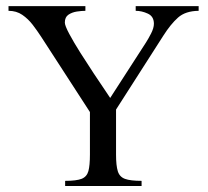

<svg xmlns="http://www.w3.org/2000/svg" viewBox="-20 -619 693 639"><path d="M641.1 -598.6V-583Q597.2 -582.5 572.5 -560.5Q547.9 -538.6 523.4 -500L366.2 -254.4V-104.5Q366.2 -67.9 372.1 -49.1Q377.9 -30.3 396 -23.7Q414.1 -17.1 451.2 -17.1V0H196.8V-17.1Q234.4 -17.1 251.7 -23.9Q269 -30.8 274.2 -49.6Q279.3 -68.4 279.3 -104.5V-246.1L116.7 -497.1Q104 -516.6 88.9 -536.4Q73.7 -556.2 54.2 -569.6Q34.7 -583 8.3 -583V-598.6H264.2V-583Q252 -583 235.8 -580.6Q219.7 -578.1 207.8 -570.1Q195.8 -562 195.8 -543.9Q195.8 -533.7 210.7 -505.9Q225.6 -478 247.8 -442.9Q270 -407.7 292.2 -374.3Q314.5 -340.8 330.1 -317.9Q345.7 -294.9 346.7 -293L465.8 -477.5Q473.1 -488.8 482.7 -507.3Q492.2 -525.9 492.2 -540Q492.2 -564.5 471.9 -573.7Q451.7 -583 431.6 -583V-598.6Z"/></svg>

Font: Scheherazade New Rohingya
Style: Regular
Weight: 400
Designer: SIL International
Foundry: SIL International
Version: Version 3.000 ; LngRng